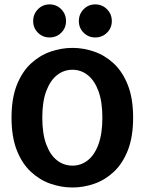

<svg xmlns="http://www.w3.org/2000/svg" viewBox="-20 -843 659 874"><path d="M310 10.5Q259.5 10.5 210.2 -6.5Q161 -23.5 120.8 -60.8Q80.5 -98 56.5 -159Q32.5 -220 32.5 -307.5Q32.5 -395 56.5 -455.8Q80.5 -516.5 120.8 -553.8Q161 -591 210.2 -608Q259.5 -625 310 -625Q360 -625 409 -608Q458 -591 498 -553.8Q538 -516.5 562 -455.8Q586 -395 586 -307.5Q586 -220 562 -159Q538 -98 498 -60.8Q458 -23.5 409 -6.5Q360 10.5 310 10.5ZM310 -89Q348.5 -89 379.5 -113.2Q410.5 -137.5 428.2 -186Q446 -234.5 446 -307.5Q446 -380 428.2 -428.2Q410.5 -476.5 379.5 -501Q348.5 -525.5 310 -525.5Q270.5 -525.5 239.5 -501Q208.5 -476.5 190.5 -428.2Q172.5 -380 172.5 -307.5Q172.5 -234.5 190.5 -186Q208.5 -137.5 239.5 -113.2Q270.5 -89 310 -89ZM205.5 -672.5Q174.5 -672.5 152.8 -694Q131 -715.5 131 -747Q131 -779 152.8 -801Q174.5 -823 205.5 -823Q237 -823 258.8 -801Q280.5 -779 280.5 -747Q280.5 -715.5 258.8 -694Q237 -672.5 205.5 -672.5ZM413.5 -672.5Q382.5 -672.5 360.8 -694Q339 -715.5 339 -747Q339 -779 360.8 -801Q382.5 -823 413.5 -823Q445 -823 467 -801Q489 -779 489 -747Q489 -715.5 467 -694Q445 -672.5 413.5 -672.5Z"/></svg>

Font: Sono ExtraLight Monospace SemiBold
Style: Regular
Weight: 600
Version: Version 2.112